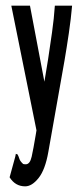

<svg xmlns="http://www.w3.org/2000/svg" viewBox="-20 -485 290 679"><path d="M69 174Q34 174 14 142L34 69L36 59L42 61Q46 68 48.5 76.5Q51 85 62 95Q66 96 71 96Q86 96 92 69Q98 42 106 -6L109 -24L20 -465H86L137 -196L150 -275Q157 -321 164 -370.5Q171 -420 174 -465H235Q231 -419 223.5 -368Q216 -317 208 -270L151 52Q140 115 116.5 144.5Q93 174 69 174Z"/></svg>

Font: Inconsolata UltraCondensed Bold
Style: Regular
Weight: 700
Width: 1
Monospace: yes
Designer: Raph Levien, Cyreal, Brenton Simpson
Foundry: Raph Levien, Cyreal, Google
Version: Version 3.001; ttfautohint (v1.8.2.53-6de2)